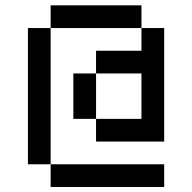

<svg xmlns="http://www.w3.org/2000/svg" viewBox="-20 -628 734 734"><path d="M173.6 0H86.8V-520.8H173.6ZM173.6 0H607.6V86.8H173.6ZM347.2 -173.6H520.8V-347.2H347.2V-434H520.8V-520.8H607.6V-86.8H347.2ZM347.2 -173.6H260.4V-347.2H347.2ZM520.8 -520.8H173.6V-607.6H520.8Z"/></svg>

Font: 8-bit Operator+ 8
Style: Regular
Weight: 400
Designer: GrandChaos9000
Version: Version 1.3.0 - August 1, 2014